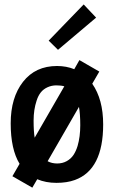

<svg xmlns="http://www.w3.org/2000/svg" viewBox="-20 -825 564 876"><path d="M418.5 -744.6 244.6 -597.7 202.1 -639.6 361.8 -804.7ZM273.4 -431.2Q258.8 -435.5 237.3 -435.5Q215.8 -435.5 197 -427Q178.2 -418.5 166.3 -403.6Q154.3 -388.7 147 -365.7Q133.3 -324.7 133.3 -274.9Q133.3 -225.1 138.2 -196.8ZM340.3 -337.4 197.3 -89.4Q216.3 -79.1 240.7 -79.1Q265.1 -79.1 284.4 -89.8Q303.7 -100.6 315.2 -117.9Q326.7 -135.3 334 -159.2Q346.2 -201.2 346.2 -253.2Q346.2 -305.2 340.3 -337.4ZM127.4 31.2 36.6 -21 69.3 -77.6Q28.8 -144 28.8 -262Q28.8 -379.9 85.2 -451.9Q141.6 -523.9 240.2 -523.9Q282.7 -523.9 318.8 -509.3L342.3 -550.8L433.1 -498.5L400.9 -442.9Q450.7 -371.6 450.7 -257.3Q450.7 -50.8 321.8 -3.9Q286.1 9.3 237.5 9.3Q189 9.3 149.9 -7.3Z"/></svg>

Font: News Cycle
Style: Bold
Weight: 700
Version: Version 0.5.1